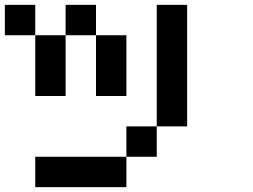

<svg xmlns="http://www.w3.org/2000/svg" viewBox="-20 -770 1040 790"><path d="M0 -625V-750H125V-625ZM125 0V-125H500V0ZM125 -625H250V-375H125ZM250 -625V-750H375V-625ZM375 -625H500V-375H375ZM500 -125V-250H625V-125ZM625 -250V-750H750V-250Z"/></svg>

Font: GalmuriMono7 Regular
Style: Regular
Weight: 400
Designer: Lee Minseo (quiple)
Version: Version 2.399;hotconv 1.1.1;makeotfexe 2.6.0 DEVELOPMENT